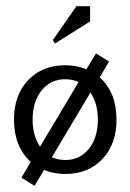

<svg xmlns="http://www.w3.org/2000/svg" viewBox="-20 -555 420 618"><path d="M157 -415 150 -426 226 -535H270V-486ZM25 -170Q25 -249 70.5 -297Q116 -345 190 -345Q227 -345 258 -332L289 -383L331 -357L301 -306Q355 -257 355 -170Q355 -91 309.5 -43Q264 5 190 5Q153 5 122 -8L91 43L49 17L79 -34Q25 -83 25 -170ZM147 -49Q167 -40 190 -40Q237 -40 266 -76Q295 -112 295 -170Q295 -222 271 -257ZM109 -83 233 -291Q213 -300 190 -300Q143 -300 114 -264Q85 -228 85 -170Q85 -118 109 -83Z"/></svg>

Font: Glametrix
Style: Regular
Weight: 500
Designer: gluk
Foundry: gluk
Version: Version 0.40